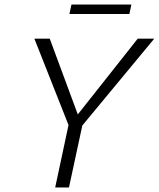

<svg xmlns="http://www.w3.org/2000/svg" viewBox="-20 -829 702 849"><path d="M561 -809 552 -767H287L296 -809ZM662 -658 344 -274 285 0H224L283 -276L132 -658H200L324 -323L589 -658Z"/></svg>

Font: EauTestText Semilight
Style: Italic
Weight: 300
Italic angle: -12°
Designer: Christian Thalmann (Catharsis Fonts)
Version: Version 0.001;PS 000.001;hotconv 1.0.88;makeotf.lib2.5.64775